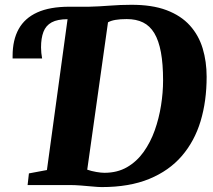

<svg xmlns="http://www.w3.org/2000/svg" viewBox="-20 -771 888 800"><path d="M404 8.5Q389.5 8.5 366.2 6.2Q343 4 317.2 2Q291.5 0 270.5 0H95L100.5 -48.5L175.5 -62.5L261.5 -691L251.5 -717.5L269 -743H351Q392.5 -744 437.2 -747.5Q482 -751 525.5 -751Q613 -751.5 673.5 -728.8Q734 -706 771 -665Q808 -624 824.5 -569.2Q841 -514.5 841 -451Q841 -350 815.8 -266.2Q790.5 -182.5 737.5 -121Q684.5 -59.5 601.8 -25.5Q519 8.5 404 8.5ZM415 -51Q469 -51 509.5 -74.5Q550 -98 578.5 -138Q607 -178 624.8 -228Q642.5 -278 651 -331.8Q659.5 -385.5 659.5 -436Q659.5 -504.5 650.5 -553.2Q641.5 -602 623 -632.8Q604.5 -663.5 576 -677.5Q547.5 -691.5 508 -691.5Q480.5 -691.5 461.5 -688.2Q442.5 -685 430 -678L343.5 -64Q361 -58 381.2 -54.5Q401.5 -51 415 -51ZM32.5 -527.5Q32.5 -531 32.5 -533.5Q32.5 -536 32.5 -538Q32.5 -604.5 57.8 -650Q83 -695.5 135.2 -719.2Q187.5 -743 269 -743L261.5 -691Q219.5 -691 195.2 -677.8Q171 -664.5 161 -638.2Q151 -612 151 -573.5Q151 -562.5 152.2 -550.2Q153.5 -538 155.5 -527.5Z"/></svg>

Font: Merriweather 28pt Black
Style: Italic
Weight: 900
Italic angle: -7.8°
Version: Version 2.101